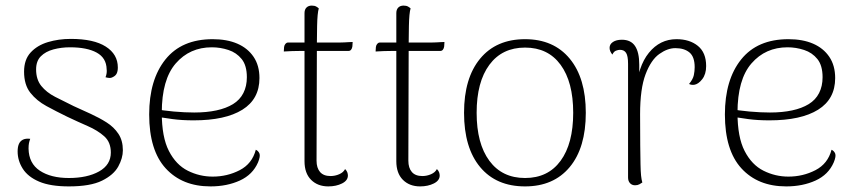

<svg xmlns="http://www.w3.org/2000/svg" viewBox="-20 -654 3059 686"><path d="M226 12Q160 12 120 -5Q80 -22 61.5 -51Q43 -80 43 -113Q43 -129 47.5 -139.5Q52 -150 62 -155Q72 -160 88 -158Q85 -150 83.5 -142.5Q82 -135 82 -123Q83 -70 122.5 -44Q162 -18 226 -18Q292 -18 334 -41.5Q376 -65 376 -109Q376 -146 352.5 -167Q329 -188 293.5 -203.5Q258 -219 220 -237Q181 -256 146 -275Q111 -294 88.5 -322.5Q66 -351 66 -398Q66 -441 89.5 -466.5Q113 -492 151 -503.5Q189 -515 233 -515Q315 -515 358 -487.5Q401 -460 401 -413Q401 -400 397 -391.5Q393 -383 382 -378Q377 -375 370.5 -375.5Q364 -376 357 -378Q360 -385 361 -393Q362 -401 361 -407Q360 -447 325.5 -466Q291 -485 230 -485Q199 -485 171 -477.5Q143 -470 126 -453Q109 -436 109 -406Q109 -370 127.5 -347Q146 -324 177 -308Q208 -292 243 -275Q274 -261 304.5 -247Q335 -233 361 -216.5Q387 -200 403 -176Q419 -152 419 -117Q419 -89 402.5 -59Q386 -29 344.5 -8.5Q303 12 226 12Z M732 12Q631 12 572 -52.5Q513 -117 513 -245Q513 -369 571 -441.5Q629 -514 740 -514Q791 -514 828 -498Q865 -482 886 -451Q907 -420 907 -375Q907 -300 846 -262Q785 -224 672 -224Q630 -224 596.5 -228.5Q563 -233 532 -238L533 -265Q561 -259 601 -255.5Q641 -252 674 -252Q718 -252 753 -259.5Q788 -267 812.5 -282Q837 -297 849.5 -321.5Q862 -346 862 -378Q862 -420 843.5 -443Q825 -466 796 -475.5Q767 -485 737 -485Q658 -485 608 -427.5Q558 -370 558 -251Q558 -164 583.5 -114.5Q609 -65 651 -44Q693 -23 740 -23Q792 -23 836.5 -46Q881 -69 894 -119Q903 -115 907 -105.5Q911 -96 902 -74Q883 -30 837 -9Q791 12 732 12Z M1153 12Q1115 12 1091.5 -11.5Q1068 -35 1068 -78V-607Q1068 -620 1075 -627Q1082 -634 1094 -634Q1104 -634 1110 -630.5Q1116 -627 1119 -624Q1114 -608 1113 -561.5Q1112 -515 1112 -428L1111 -80Q1111 -54 1123.5 -39.5Q1136 -25 1161 -25Q1177 -25 1192 -31.5Q1207 -38 1213 -50Q1219 -44 1221 -38Q1223 -32 1223 -27Q1223 -9 1202 1.5Q1181 12 1153 12ZM994 -470 995 -486Q996 -493 1000 -497.5Q1004 -502 1009 -502H1180Q1184 -502 1192 -502Q1200 -502 1209.5 -502.5Q1219 -503 1227.5 -503.5Q1236 -504 1240 -504L1239 -488Q1238 -481 1234.5 -476.5Q1231 -472 1225 -472H1054Q1044 -472 1024 -471.5Q1004 -471 994 -470Z M1481 12Q1443 12 1419.5 -11.5Q1396 -35 1396 -78V-607Q1396 -620 1403 -627Q1410 -634 1422 -634Q1432 -634 1438 -630.5Q1444 -627 1447 -624Q1442 -608 1441 -561.5Q1440 -515 1440 -428L1439 -80Q1439 -54 1451.5 -39.5Q1464 -25 1489 -25Q1505 -25 1520 -31.5Q1535 -38 1541 -50Q1547 -44 1549 -38Q1551 -32 1551 -27Q1551 -9 1530 1.5Q1509 12 1481 12ZM1322 -470 1323 -486Q1324 -493 1328 -497.5Q1332 -502 1337 -502H1508Q1512 -502 1520 -502Q1528 -502 1537.5 -502.5Q1547 -503 1555.5 -503.5Q1564 -504 1568 -504L1567 -488Q1566 -481 1562.5 -476.5Q1559 -472 1553 -472H1382Q1372 -472 1352 -471.5Q1332 -471 1322 -470Z M1856 12Q1753 12 1695.5 -57Q1638 -126 1638 -251Q1638 -375 1695.5 -444.5Q1753 -514 1856 -514Q1958 -514 2015.5 -444.5Q2073 -375 2073 -251Q2073 -126 2015.5 -57Q1958 12 1856 12ZM1856 -18Q1938 -18 1983 -79.5Q2028 -141 2028 -251Q2028 -361 1983 -422.5Q1938 -484 1856 -484Q1774 -484 1728.5 -422.5Q1683 -361 1683 -251Q1683 -141 1728.5 -79.5Q1774 -18 1856 -18Z M2249 8Q2238 8 2231 0.5Q2224 -7 2224 -20V-426Q2224 -454 2217 -465Q2210 -476 2195 -476Q2189 -476 2181 -473Q2173 -470 2168 -459Q2158 -471 2158 -483Q2158 -496 2170 -504Q2182 -512 2202 -512Q2234 -512 2249 -489.5Q2264 -467 2264 -423V-331L2252 -326Q2259 -417 2298.5 -465.5Q2338 -514 2397 -514Q2444 -514 2473.5 -490Q2503 -466 2503 -418Q2503 -389 2489 -371Q2475 -353 2460 -351Q2449 -350 2442 -354Q2456 -371 2459 -385.5Q2462 -400 2462 -414Q2462 -451 2443.5 -466.5Q2425 -482 2393 -482Q2365 -482 2335.5 -461Q2306 -440 2286.5 -388.5Q2267 -337 2267 -246Q2267 -178 2267.5 -135Q2268 -92 2268.5 -66.5Q2269 -41 2270.5 -26.5Q2272 -12 2275 -2Q2271 1 2264.5 4.5Q2258 8 2249 8Z M2789 12Q2688 12 2629 -52.5Q2570 -117 2570 -245Q2570 -369 2628 -441.5Q2686 -514 2797 -514Q2848 -514 2885 -498Q2922 -482 2943 -451Q2964 -420 2964 -375Q2964 -300 2903 -262Q2842 -224 2729 -224Q2687 -224 2653.5 -228.5Q2620 -233 2589 -238L2590 -265Q2618 -259 2658 -255.5Q2698 -252 2731 -252Q2775 -252 2810 -259.5Q2845 -267 2869.5 -282Q2894 -297 2906.5 -321.5Q2919 -346 2919 -378Q2919 -420 2900.5 -443Q2882 -466 2853 -475.5Q2824 -485 2794 -485Q2715 -485 2665 -427.5Q2615 -370 2615 -251Q2615 -164 2640.5 -114.5Q2666 -65 2708 -44Q2750 -23 2797 -23Q2849 -23 2893.5 -46Q2938 -69 2951 -119Q2960 -115 2964 -105.5Q2968 -96 2959 -74Q2940 -30 2894 -9Q2848 12 2789 12Z"/></svg>

Font: Arima ExtraLight
Style: Regular
Weight: 250
Designer: Joana Correia and Natanael Gama
Foundry: NDISCOVER
Version: Version 1.101;gftools[0.9.23]